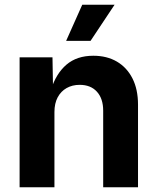

<svg xmlns="http://www.w3.org/2000/svg" viewBox="-20 -787 662 807"><path d="M208.8 -316.1V0H62.4V-545.9H200.6L203 -409.6H194.2Q215.7 -477.9 259.4 -515.3Q303.2 -552.7 372.3 -552.7Q429.1 -552.7 471.3 -528.1Q513.4 -503.4 536.8 -457.3Q560.1 -411.3 560.1 -347.2V0H413.7V-321.7Q413.7 -372.5 387.4 -401.5Q361.2 -430.4 314.9 -430.4Q284 -430.4 260 -416.9Q236 -403.3 222.4 -377.9Q208.8 -352.4 208.8 -316.1ZM257.9 -615.1 325.7 -767.1H461.6L360.5 -615.1Z"/></svg>

Font: Adwaita Sans
Style: Regular
Weight: 400
Designer: Rasmus Andersson
Foundry: rsms
Version: Version 4.001;git-9221beed3